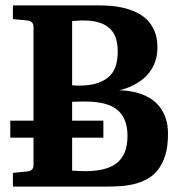

<svg xmlns="http://www.w3.org/2000/svg" viewBox="-20 -691 679 711"><path d="M602.1 -194.8Q602.1 -147.9 591.8 -115.5Q581.5 -83 564.2 -61.3Q546.9 -39.6 523.7 -27.3Q500.5 -15.1 474.9 -9Q449.2 -2.9 422.6 -1.5Q396 0 371.1 0H27.8V-50.8L82 -56.2Q91.3 -57.1 97.7 -62.7Q104 -68.4 104 -78.1V-181.2H18.1V-244.1H104V-592.8Q104 -602.5 97.7 -608.4Q91.3 -614.3 82 -615.2L27.8 -620.1V-670.9H350.1Q368.2 -670.9 390.9 -669.2Q413.6 -667.5 437.3 -661.9Q460.9 -656.2 483.4 -646Q505.9 -635.7 523.7 -618.4Q541.5 -601.1 552.2 -575.9Q563 -550.8 563 -516.1Q563 -485.8 554.7 -462.9Q546.4 -439.9 533.2 -422.9Q520 -405.8 503.9 -394Q487.8 -382.3 471.9 -374.5Q456.1 -366.7 442.4 -362.5Q428.7 -358.4 421.4 -356.9Q439.5 -356.4 460.2 -353.5Q481 -350.6 501 -343.5Q521 -336.4 539.3 -324.7Q557.6 -313 571.5 -295.2Q585.4 -277.3 593.8 -252.7Q602.1 -228 602.1 -194.8ZM452.1 -188Q452.1 -252.4 415 -283.7Q377.9 -314.9 296.9 -314.9H278.8Q268.1 -314.9 247.1 -314V-244.1H362.8V-181.2H247.1V-59.1Q258.3 -58.6 268.1 -58.1Q276.4 -57.6 283.9 -57.4Q291.5 -57.1 293.9 -57.1Q332 -57.1 361.6 -64Q391.1 -70.8 411.4 -86.4Q431.6 -102.1 441.9 -127Q452.1 -151.9 452.1 -188ZM416 -500Q416 -522 411.1 -542.7Q406.2 -563.5 392.3 -579.6Q378.4 -595.7 353.3 -605.5Q328.1 -615.2 288.1 -615.2H283.2Q281.7 -615.2 278.1 -615Q274.4 -614.7 267.3 -614.3Q260.3 -613.8 247.1 -612.8V-375Q252.4 -374.5 257.8 -374.5Q262.2 -374 266.1 -374H272Q314.9 -374 342.8 -383.8Q370.6 -393.6 387 -410.4Q403.3 -427.2 409.7 -450.4Q416 -473.6 416 -500Z"/></svg>

Font: Charis SIL Am
Style: Bold
Weight: 700
Foundry: SIL International
Version: Version 5.000